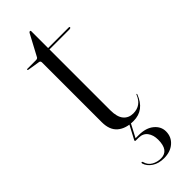

<svg xmlns="http://www.w3.org/2000/svg" viewBox="-245 -540 749 749"><g transform="rotate(-45 129.0 -165.5)"><path d="M65.5 -416 16 -424Q12 -424.5 12 -427Q12 -429.5 14.5 -429.5H62.5Q71.5 -429.5 74 -436L120.5 -523Q123.5 -526.5 126 -526.5Q129.5 -526.5 129.5 -523V-429.5H243.5Q247.5 -429.5 247.5 -426.5Q247.5 -422 238 -422H129.5V-86Q129.5 -49.5 144.2 -31.8Q159 -14 184.5 -14Q228 -14 245 -57.5Q246 -59.5 247.2 -59Q248.5 -58.5 248 -56Q224 7.5 164 7.5Q122 7.5 97.5 -13.2Q73 -34 73 -77V-406.5Q73 -415 65.5 -416ZM146 -0.5H154L122 60.5H139.5Q179 60.5 202 79.5Q225 98.5 225 125.5Q225 156 203 175.2Q181 194.5 145.5 194.5Q116 194.5 96.2 181.2Q76.5 168 70.5 148.5Q69.5 144 72.5 143.5Q75.5 142 77 147Q82.5 167.5 99.5 177Q116.5 186.5 136.5 186.5Q180.5 186.5 180.5 127Q180.5 101 168 84.2Q155.5 67.5 130.5 67.5H116.5Q110 67.5 113.5 61Z"/></g></svg>

Font: Fraunces 144pt S000 Light
Style: Regular
Weight: 300
Version: Version 1.000; ttfautohint (v1.8.3)